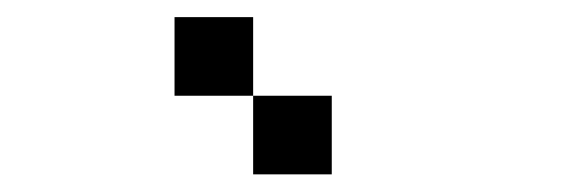

<svg xmlns="http://www.w3.org/2000/svg" viewBox="-20 -838 676 222"><path d="M181.8 -818.2V-727.3H272.7V-818.2ZM272.7 -727.3V-636.4H363.6V-727.3Z"/></svg>

Font: Departure Mono
Style: Regular
Weight: 400
Monospace: yes
Designer: Helena Zhang
Version: Version 1.500;Glyphs 3.3.1 (3343)